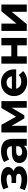

<svg xmlns="http://www.w3.org/2000/svg" viewBox="1716 -2304 598 4069"><g transform="rotate(-90 2014.5 -269.0)"><path d="M525 -160Q525 -109 490 -70.5Q455 -32 394 -11Q333 10 256 10Q193 10 132 -3Q71 -16 19 -42L61 -151Q146 -110 249 -110Q304 -110 335.5 -126.5Q367 -143 367 -173Q367 -199 345 -212.5Q323 -226 281 -226H171V-323H267Q308 -323 330 -336Q352 -349 352 -374Q352 -400 324.5 -414Q297 -428 246 -428Q168 -428 76 -391L38 -499Q150 -548 256 -548Q329 -548 386.5 -530Q444 -512 477 -477.5Q510 -443 510 -397Q510 -359 487 -328.5Q464 -298 424 -280Q472 -265 498.5 -234Q525 -203 525 -160Z M1106 -307V0H960V-67Q916 8 796 8Q749 8 712 -4Q675 -16 649 -38Q623 -60 609 -90Q595 -120 595 -155Q595 -230 651.5 -273Q708 -316 826 -316H950Q950 -367 919.5 -394.5Q889 -422 826 -422Q783 -422 741.5 -408.5Q700 -395 671 -372L615 -481Q660 -512 720.5 -529Q781 -546 847 -546Q973 -546 1039.5 -487Q1106 -428 1106 -307ZM950 -170V-225H843Q747 -225 747 -162Q747 -132 770 -114.5Q793 -97 835 -97Q875 -97 906 -115.5Q937 -134 950 -170Z M1767 0V-322L1606 -52H1540L1383 -323V0H1242V-538H1405L1577 -227L1760 -538H1906L1908 0Z M2577 -225H2170Q2181 -174 2222 -145.5Q2263 -117 2324 -117Q2366 -117 2398.5 -129.5Q2431 -142 2459 -169L2542 -79Q2465 8 2320 8Q2251 8 2194.5 -12.5Q2138 -33 2097.5 -70Q2057 -107 2035 -158Q2013 -209 2013 -269Q2012 -328 2034 -379Q2056 -430 2095 -467.5Q2134 -505 2187 -526Q2240 -547 2300 -546Q2360 -546 2411 -526.5Q2462 -507 2499.5 -470.5Q2537 -434 2558.5 -382.5Q2580 -331 2580 -267Q2580 -264 2577 -225ZM2168 -316H2433Q2425 -367 2389 -397.5Q2353 -428 2301 -428Q2247 -428 2211.5 -398Q2176 -368 2168 -316Z M2700 -538H2855V-328H3089V-538H3245V0H3089V-201H2855V0H2700Z M3394 -538H3549V-218L3811 -538H3954V0H3799V-320L3538 0H3394Z"/></g></svg>

Font: CMG Sans
Style: Bold
Weight: 700
Designer: Julieta Ulanovsky
Foundry: Julieta Ulanovsky
Version: Version 7.200